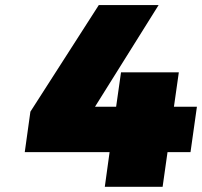

<svg xmlns="http://www.w3.org/2000/svg" viewBox="-20 -721 785 746"><path d="M76.2 -129.9 98.1 -287.1 363.8 -701.2H596.2L349.1 -306.2H431.2L450.2 -439.9H674.8L655.8 -306.2H745.1L720.2 -129.9H630.9L611.8 4.9H387.2L405.8 -129.9Z"/></svg>

Font: Trueno UltraBlack
Style: Italic
Weight: 950
Designer: Julieta Ulanovsky
Foundry: Julieta Ulanovsky
Version: Version 3.001b | FøM Fix